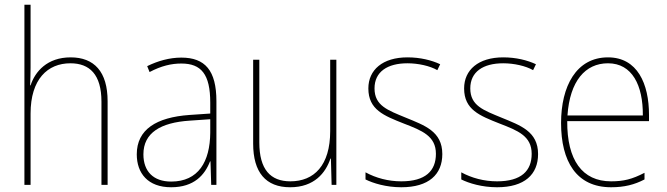

<svg xmlns="http://www.w3.org/2000/svg" viewBox="-20 -780 2813 810"><path d="M109 -495V-760H83V0H109V-301C109 -446 181 -513 277 -513C358 -513 408 -466 408 -351V0H434V-353C434 -478 377 -538 278 -538C179 -538 128 -478 109 -420H107C108 -446 109 -464 109 -495Z M745 -537C695 -537 646 -523 601 -501L611 -476C660 -502 703 -512 745 -512C829 -512 867 -467 867 -347V-301L779 -295C640 -285 557 -234 557 -129C557 -49 604 10 702 10C799 10 844 -42 866 -99H868L871 0H893V-353C893 -483 845 -537 745 -537ZM780 -271 867 -277V-220C866 -98 817 -14 702 -14C627 -14 585 -57 585 -129C585 -220 658 -263 780 -271Z M1399 -528H1373V-227C1373 -82 1305 -15 1205 -15C1121 -15 1074 -65 1074 -179V-528H1048V-174C1048 -53 1101 10 1204 10C1306 10 1354 -51 1374 -111H1376L1379 0H1399Z M1846 -130C1846 -226 1771 -251 1691 -284C1616 -315 1560 -334 1560 -407C1560 -477 1614 -513 1699 -513C1744 -513 1794 -502 1825 -484L1837 -509C1801 -526 1753 -538 1699 -538C1594 -538 1534 -485 1534 -407C1534 -317 1600 -292 1683 -259C1761 -229 1819 -206 1819 -131C1819 -59 1775 -15 1673 -15C1618 -15 1566 -29 1522 -53V-23C1554 -7 1609 10 1673 10C1789 10 1846 -44 1846 -130Z M2250 -130C2250 -226 2175 -251 2095 -284C2020 -315 1964 -334 1964 -407C1964 -477 2018 -513 2103 -513C2148 -513 2198 -502 2229 -484L2241 -509C2205 -526 2157 -538 2103 -538C1998 -538 1938 -485 1938 -407C1938 -317 2004 -292 2087 -259C2165 -229 2223 -206 2223 -131C2223 -59 2179 -15 2077 -15C2022 -15 1970 -29 1926 -53V-23C1958 -7 2013 10 2077 10C2193 10 2250 -44 2250 -130Z M2545 -538C2411 -538 2347 -416 2347 -261C2347 -100 2411 10 2558 10C2614 10 2657 -1 2699 -23V-51C2647 -24 2611 -15 2558 -15C2436 -15 2372 -105 2373 -269H2718V-295C2718 -427 2669 -538 2545 -538ZM2545 -513C2647 -513 2693 -420 2692 -293H2374C2384 -438 2449 -513 2545 -513Z"/></svg>

Font: Noto Sans Malayalam SemiCondensed Thin
Style: Regular
Weight: 100
Width: 4
Designer: Jelle Bosma - Monotype Design Team
Foundry: Monotype Imaging Inc.
Version: Version 2.104